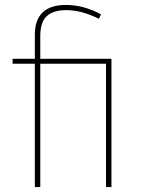

<svg xmlns="http://www.w3.org/2000/svg" viewBox="-20 -757 589 777"><path d="M247 -737Q318 -737 389 -699L380 -681Q310 -716 248 -716Q196 -716 169.5 -692Q143 -668 143 -611V-519H431V0H409V-499H143V0H121V-499H31V-519H121V-616Q121 -737 247 -737Z"/></svg>

Font: FiraGO Thin
Style: Regular
Weight: 100
Designer: bBox Type
Foundry: bBox Type GmbH
Version: Version 1.001;PS 001.001;hotconv 1.0.88;makeotf.lib2.5.64775